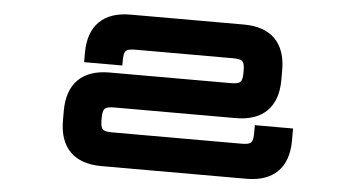

<svg xmlns="http://www.w3.org/2000/svg" viewBox="-49 -788 1647 876"><g transform="rotate(5 774.5 -350.0)"><path d="M442 0H1107.5C1231.5 0 1299 -67.5 1299 -192V-247H1124V-214.5C1124 -165 1116.5 -157.5 1067.5 -157.5H482C432.5 -157.5 425 -165 425 -214.5C425 -263.5 432.5 -271.5 482 -271.5H1034.5C1159 -271.5 1226.5 -339 1226.5 -463V-508C1226.5 -632.5 1159 -700 1034.5 -700H514.5C390.5 -700 323 -632.5 323 -508V-465.5H498V-485.5C498 -535 505.5 -542.5 554.5 -542.5H994.5C1044 -542.5 1051.5 -535 1051.5 -485.5C1051.5 -436.5 1044 -428.5 994.5 -428.5H442C318 -428.5 250 -361 250 -237V-192C250 -67.5 318 0 442 0Z"/></g></svg>

Font: Melete Bold
Style: Regular
Weight: 700
Width: 6
Designer: Sora Sagano
Foundry: DOT COLON
Version: Version 0.200;FEAKit 1.0